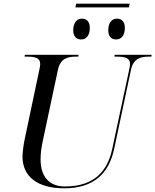

<svg xmlns="http://www.w3.org/2000/svg" viewBox="-20 -1011 842 1041"><path d="M683 -991H393L389 -971H679ZM610 -797C633 -797 657 -813 657 -860C657 -894 639 -910 614 -910C585 -910 567 -885 567 -847C567 -813 584 -797 610 -797ZM420 -797C443 -797 467 -813 467 -860C467 -894 449 -910 424 -910C395 -910 377 -885 377 -847C377 -813 394 -797 420 -797ZM329 10C488 10 571 -71 599 -204L690 -632C703 -695 744 -704 788 -704H801L802 -714H602L600 -704H613C655 -704 685 -698 685 -664C685 -658 683 -644 681 -636L589 -206C565 -90 497 0 332 0C247 0 200 -53 200 -147C200 -182 205 -213 212 -247L294 -632C307 -695 348 -704 392 -704H405L406 -714H115L113 -704H126C168 -704 198 -698 198 -664C198 -658 196 -644 194 -636L113 -252C108 -229 102 -184 102 -163C102 -53 183 10 329 10Z"/></svg>

Font: Noto Serif Display
Style: Italic
Weight: 400
Italic angle: -12°
Designer: Monotype Design Team
Foundry: Monotype Imaging Inc.
Version: Version 2.009